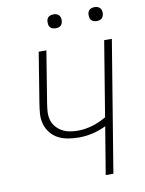

<svg xmlns="http://www.w3.org/2000/svg" viewBox="-99 -992 798 1060"><g transform="rotate(-10 300.0 -462.0)"><path d="M406 0 450 -266Q413 -248 374.5 -239Q336 -230 298 -230Q267 -230 237 -235Q207 -240 182 -253Q157 -266 139 -288.5Q121 -311 113 -339Q105 -367 107.5 -397.5Q110 -428 115 -458L160 -735H203L157 -452Q153 -428 151 -404Q149 -380 154.5 -357.5Q160 -335 174 -317.5Q188 -300 207.5 -288.5Q227 -277 250 -272.5Q273 -268 297 -268Q338 -268 379 -280Q420 -292 458 -315L527 -735H570L449 0ZM506 -846Q496 -846 487.5 -849Q479 -852 473.5 -859Q468 -866 467 -875.5Q466 -885 467 -895Q468 -901 471 -907Q474 -913 480 -917Q486 -921 492.5 -922.5Q499 -924 505 -924Q515 -924 523.5 -921Q532 -918 537.5 -911Q543 -904 544.5 -894.5Q546 -885 544 -875Q543 -869 540 -863Q537 -857 531.5 -853Q526 -849 519 -847.5Q512 -846 506 -846ZM276 -846Q266 -846 257.5 -849Q249 -852 243.5 -859Q238 -866 237 -875.5Q236 -885 237 -895Q238 -901 241 -907Q244 -913 250 -917Q256 -921 262.5 -922.5Q269 -924 275 -924Q285 -924 293.5 -921Q302 -918 307.5 -911Q313 -904 314.5 -894.5Q316 -885 314 -875Q313 -869 310 -863Q307 -857 301.5 -853Q296 -849 289 -847.5Q282 -846 276 -846Z"/></g></svg>

Font: Iosevka XLt Ex Obl
Style: Regular
Weight: 200
Width: 7
Italic angle: -9°
Monospace: yes
Designer: Belleve Invis
Foundry: Belleve Invis
Version: Version 32.5.0; ttfautohint (v1.8.4)